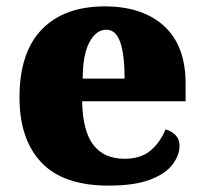

<svg xmlns="http://www.w3.org/2000/svg" viewBox="-20 -571 638 601"><path d="M320 10Q178 10 109.5 -62.5Q41 -135 41 -266Q41 -407 111 -479Q181 -551 308 -551Q426 -551 493.5 -489.5Q561 -428 561 -309V-254H237Q239 -160 272.5 -117Q306 -74 370 -74Q421 -74 451.5 -100Q482 -126 498 -166Q517 -161 529.5 -148Q542 -135 542 -115Q542 -85 520 -56Q498 -27 449.5 -8.5Q401 10 320 10ZM370 -325Q370 -399 356.5 -438.5Q343 -478 313 -478Q281 -478 260 -439Q239 -400 239 -325Z"/></svg>

Font: Noto Serif Ethiopic Black
Style: Regular
Weight: 900
Designer: Monotype Design Team
Foundry: Monotype Imaging Inc.
Version: Version 2.102; ttfautohint (v1.8.4.7-5d5b)